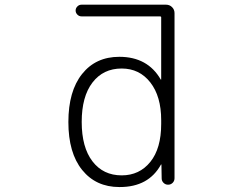

<svg xmlns="http://www.w3.org/2000/svg" viewBox="-20 -793 1040 802"><path d="M488.3 -60.5Q562.5 -60.5 607.9 -116.7Q653.3 -172.9 653.3 -275.4V-291Q653.3 -390.6 607.9 -448.7Q562.5 -506.8 488.3 -506.8Q411.1 -506.8 366.2 -448.2Q321.3 -389.6 321.3 -283.7Q321.3 -177.7 366.2 -119.1Q411.1 -60.5 488.3 -60.5ZM653.3 -720.7Q653.3 -724.6 648.4 -724.6H320.3Q310.5 -724.6 303.2 -731.9Q295.9 -739.3 295.9 -749Q295.9 -758.8 303.2 -766.1Q310.5 -773.4 320.3 -773.4H673.8Q688.5 -773.4 698.7 -763.2Q709 -752.9 709 -738.3V-48.8Q709 -37.1 701.2 -29.3Q693.4 -21.5 682.1 -21.5Q670.9 -21.5 663.1 -29.3Q655.3 -37.1 655.3 -47.9L654.3 -105.5Q654.3 -105.5 653.3 -106Q652.3 -106.4 652.3 -105.5Q600.6 -11.7 480.5 -11.7Q479.5 -11.7 478.5 -11.7Q380.9 -11.7 323.2 -83Q265.6 -154.3 265.6 -283.2Q265.6 -412.1 322.8 -483.9Q379.9 -555.7 478.5 -555.7Q596.7 -555.7 651.4 -460.9Q651.4 -460 652.3 -460.4Q653.3 -460.9 653.3 -460.9Z"/></svg>

Font: Rounded-L Mgen+ 1m light
Style: Regular
Weight: 200
Designer: [Source Han Sans]
Ryoko NISHIZUKA  (kana & ideographs); Paul D. Hunt (Latin, Greek & Cyrillic); Wenlong ZHANG  (bopomofo
Version: Version 1.059.20150602